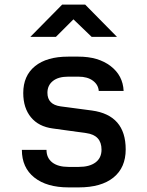

<svg xmlns="http://www.w3.org/2000/svg" viewBox="-20 -805 640 834"><path d="M278 9Q183 9 129 -34Q75 -77 75 -154H182Q182 -119 207 -99.5Q232 -80 278 -80H322Q369 -80 395 -99.5Q421 -119 421 -155Q421 -218 354 -227L209 -247Q148 -255 114.5 -295.5Q81 -336 81 -401Q81 -476 132 -517.5Q183 -559 276 -559H321Q407 -559 460.5 -518Q514 -477 517 -410H409Q407 -437 383.5 -454.5Q360 -472 321 -472H276Q233 -472 209.5 -453Q186 -434 186 -402Q186 -351 243 -343L379 -325Q526 -305 526 -156Q526 -77 473 -34Q420 9 322 9ZM112 -645 250 -785H350L488 -645H378L299 -721L223 -645Z"/></svg>

Font: JetBrains Mono SemiBold
Style: Regular
Weight: 472
Monospace: yes
Designer: Philipp Nurullin, Konstantin Bulenkov
Foundry: JetBrains
Version: Version 2.305; ttfautohint (v1.8.4.7-5d5b)